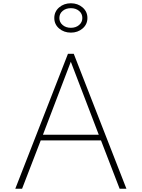

<svg xmlns="http://www.w3.org/2000/svg" viewBox="-20 -1154 866 1174"><path d="M73.5 0H115L229 -295.5H597.5L711.5 0H753L431 -825H395.5ZM242.5 -330 413 -776.5 584 -330ZM413.5 -954.5Q455.5 -954.5 485 -979.8Q514.5 -1005 514.5 -1044Q514.5 -1083 485 -1108.5Q455.5 -1134 413.5 -1134Q371 -1134 341.5 -1108.5Q312 -1083 312 -1044Q312 -1005 341.5 -979.8Q371 -954.5 413.5 -954.5ZM413.5 -984Q383 -984 363 -1001Q343 -1018 343 -1044Q343 -1070.5 363 -1087.2Q383 -1104 413.5 -1104Q443.5 -1104 463.5 -1087.2Q483.5 -1070.5 483.5 -1044Q483.5 -1018 463.5 -1001Q443.5 -984 413.5 -984Z"/></svg>

Font: Spartan ExtraLight
Style: Regular
Weight: 200
Designer: Matt Bailey, Mirko Velimirovic
Foundry: Matt Bailey
Version: Version 1.003; ttfautohint (v1.8.3)